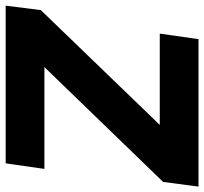

<svg xmlns="http://www.w3.org/2000/svg" viewBox="-52 -696 737 694"><g transform="rotate(90 317.0 -348.5)"><path d="M-10 0H560L580 -140H212L627 -569L644 -697H111L91 -557H421L6 -127Z"/></g></svg>

Font: HK Grotesk Black
Style: Italic
Weight: 900
Italic angle: -16°
Designer: Alfredo Marco Pradil
Foundry: Hanken Design Co.
Version: Version 3.001;FEAKit 1.0